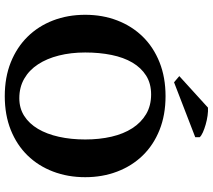

<svg xmlns="http://www.w3.org/2000/svg" viewBox="-64 -830 906 818"><g transform="rotate(90 389.0 -421.0)"><path d="M43 -331.1Q43 -404.8 67.1 -467.5Q91.3 -530.3 136.2 -576.2Q181.2 -622.1 245.4 -647.7Q309.6 -673.3 389.6 -673.3Q469.7 -673.3 533.7 -647.7Q597.7 -622.1 642.3 -576.2Q687 -530.3 710.9 -467.5Q734.9 -404.8 734.9 -331.1Q734.9 -256.8 710.9 -194.1Q687 -131.3 642.3 -85.4Q597.7 -39.6 533.7 -13.9Q469.7 11.7 389.6 11.7Q309.6 11.7 245.6 -13.9Q181.6 -39.6 136.5 -85.4Q91.3 -131.3 67.1 -194.1Q43 -256.8 43 -331.1ZM203.6 -331.1Q203.6 -270 216.6 -218.8Q229.5 -167.5 254.2 -129.9Q278.8 -92.3 315.2 -71.3Q351.6 -50.3 398.4 -50.3Q441.4 -50.3 474.1 -71.3Q506.8 -92.3 529.1 -129.9Q551.3 -167.5 562.7 -218.8Q574.2 -270 574.2 -331.1Q574.2 -391.6 562.3 -443.1Q550.3 -494.6 526.1 -532Q502 -569.3 466.1 -590.6Q430.2 -611.8 382.3 -611.8Q335.9 -611.8 302.2 -590.6Q268.6 -569.3 246.6 -532Q224.6 -494.6 214.1 -443.1Q203.6 -391.6 203.6 -331.1ZM438.5 -854Q453.6 -855 472.9 -852.3Q492.2 -849.6 510.7 -844.2Q529.3 -838.9 543.9 -832.3Q558.6 -825.7 564.5 -818.8V-799.8L330.6 -709.5L304.2 -731.9Z"/></g></svg>

Font: PT Astra Serif
Style: Bold
Weight: 700
Designer: A.Korolkova, I. Chaeva
Foundry: ParaType Ltd
Version: Version 1.002